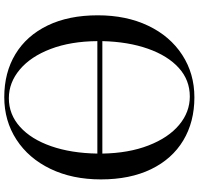

<svg xmlns="http://www.w3.org/2000/svg" viewBox="-36 -814 953 922"><g transform="rotate(90 441.0 -352.5)"><path d="M841 -360Q841 -223 790.5 -118Q740 -13 650 45.5Q560 104 446 104Q328 104 239.5 50.5Q151 -3 102 -104Q53 -205 53 -345Q53 -482 103 -587Q153 -692 243 -750.5Q333 -809 447 -809Q565 -809 654 -755.5Q743 -702 792 -601Q841 -500 841 -360ZM177 -367H717Q715 -493 678 -588.5Q641 -684 579.5 -735.5Q518 -787 443 -787Q364 -787 305.5 -734Q247 -681 213.5 -586Q180 -491 177 -367ZM717 -343H177Q178 -215 214.5 -119Q251 -23 313.5 29.5Q376 82 451 82Q529 82 588.5 28.5Q648 -25 681.5 -121Q715 -217 717 -343Z"/></g></svg>

Font: Myanmar April Display
Style: Regular
Weight: 400
Designer: Khon Soe Zaw Thu
Foundry: Myanmar OS
Version: Version 2.50 April 12, 2019